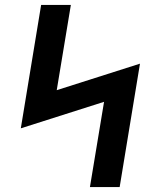

<svg xmlns="http://www.w3.org/2000/svg" viewBox="-20 -755 640 775"><path d="M343 0 400 -344 64 -237 146 -735H266L209 -391L545 -498L463 0Z"/></svg>

Font: Zed Sans Extended
Style: Bold Italic
Weight: 700
Width: 7
Italic angle: -9°
Designer: Belleve Invis
Foundry: Belleve Invis
Version: Version 1.0.0; ttfautohint (v1.8.4)